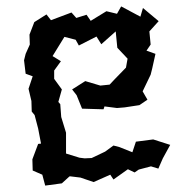

<svg xmlns="http://www.w3.org/2000/svg" viewBox="-20 -553 570 599"><path d="M87 -484 72 -445 73 -414 60 -385 55 -365 60 -323 82 -315 69 -276 78 -238 79 -205 88 -194 99 -152 108 -105 99 -104 81 -56 82 -21 112 -8 121 26 173 19 196 -2 198 -3 231 1 272 15 324 -8 334 7 379 -25 400 -15 413 -24 451 -34 474 -27 488 -59 511 -101 458 -118 404 -111 393 -78 353 -94 334 -99 308 -80 266 -60 244 -59 228 -61 186 -74V-139L171 -188L168 -228L162 -235L173 -274L149 -307V-333L170 -362L144 -378L181 -438L216 -429L226 -411L281 -439L296 -415L341 -455L346 -404L378 -370L373 -342L338 -306L322 -289L293 -286L246 -300L205 -274L219 -256L236 -214L303 -212L306 -221L345 -216L369 -218L415 -225L440 -242L425 -268L450 -320L455 -340L465 -385L437 -395L450 -414L446 -455L475 -487L426 -528L418 -501L358 -533L345 -510L312 -518L263 -488L250 -507L218 -497L203 -514L139 -490L125 -508Z"/></svg>

Font: チョークS
Style: Regular
Weight: 400
Designer: [Stick] Fontworks Inc.
Foundry: [Stick] Fontworks Inc.
Version: Version 1.200;FEAKit 1.0